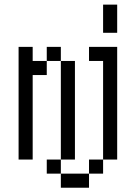

<svg xmlns="http://www.w3.org/2000/svg" viewBox="-20 -708 540 852"><path d="M500 -562.5H437.5V-687.5H500ZM62.5 -500H125V-437.5H187.5V-375H125V0H62.5ZM187.5 0H250V62.5H187.5ZM187.5 -500H250V-437.5H187.5ZM250 62.5H375V125H250ZM250 -437.5H312.5V0H250ZM375 0H437.5V62.5H375ZM375 -500H500V0H437.5V-437.5H375Z"/></svg>

Font: 寒蝉点阵体 16px
Style: Regular
Weight: 400
Designer: Designed by Warren2060
Foundry: ChillType
Version: Version 1.000